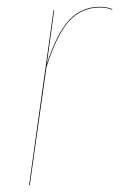

<svg xmlns="http://www.w3.org/2000/svg" viewBox="-20 -547 352 567"><path d="M274.9 -526.9Q294.9 -526.9 312 -520L311 -518.1Q295.9 -524.9 274.9 -524.9Q222.2 -524.9 185.5 -486.3Q148.9 -447.8 117.2 -349.1L67.9 0H65.9L138.2 -517.1H140.1L118.2 -357.9Q148.9 -451.2 185.5 -489Q222.2 -526.9 274.9 -526.9Z"/></svg>

Font: Fira Sans Compressed Two
Style: Italic
Weight: 100
Width: 3
Italic angle: -8°
Designer: Carrois Corporate & Edenspiekermann AG
Foundry: Carrois Corporate GbR & Edenspiekermann AG
Version: Version 4.203;PS 004.203;hotconv 1.0.88;makeotf.lib2.5.64775